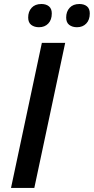

<svg xmlns="http://www.w3.org/2000/svg" viewBox="-20 -925 462 945"><path d="M34.2 0 186 -713.9H300.8L148.9 0ZM118.7 -838.9Q118.7 -868.2 135.7 -886.7Q152.8 -905.3 183.6 -905.3Q207 -905.3 220.9 -893.8Q234.9 -882.3 234.9 -858.9Q234.9 -827.1 217.5 -809.1Q200.2 -791 171.9 -791Q148.9 -791 133.8 -802.5Q118.7 -814 118.7 -838.9ZM305.7 -838.9Q305.7 -868.2 322.8 -886.7Q339.8 -905.3 370.6 -905.3Q394 -905.3 408 -893.8Q421.9 -882.3 421.9 -858.9Q421.9 -827.1 404.5 -809.1Q387.2 -791 358.9 -791Q335.9 -791 320.8 -802.5Q305.7 -814 305.7 -838.9Z"/></svg>

Font: TypoPRO Open Sans
Style: Italic
Weight: 600
Italic angle: -12°
Foundry: Ascender Corporation
Version: Version 1.10